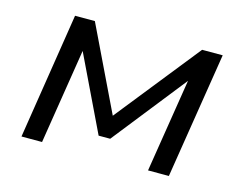

<svg xmlns="http://www.w3.org/2000/svg" viewBox="-75 -605 916 721"><g transform="rotate(15 383.0 -245.0)"><path d="M58 0 135 -490H212L369 -164L629 -490H709L631 0H550L612 -389H628L382 -78H337L187 -390H200L138 0Z"/></g></svg>

Font: Nunito Sans 10pt SemiExpanded
Style: Italic
Weight: 400
Width: 6
Italic angle: -9°
Designer: Vernon Adams
Foundry: Vernon Adams
Version: Version 3.101;gftools[0.9.27]